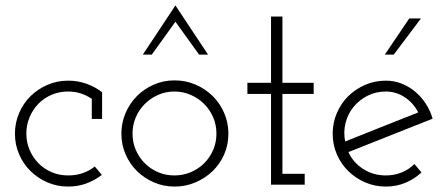

<svg xmlns="http://www.w3.org/2000/svg" viewBox="-20 -680 1651 707"><path d="M355 -36Q329 -16 298 -4.5Q267 7 231 7Q190 7 154.5 -8.5Q119 -24 92.5 -50Q66 -76 50.5 -111.5Q35 -147 35 -188Q35 -228 50.5 -264Q66 -300 92.5 -326Q119 -352 154.5 -367.5Q190 -383 231 -383Q267 -383 299 -371.5Q331 -360 356 -340V-242H318V-316Q299 -329 277.5 -336Q256 -343 231 -343Q198 -343 170 -331Q142 -319 121.5 -298Q101 -277 89 -248.5Q77 -220 77 -188Q77 -156 89 -128Q101 -100 121.5 -79Q142 -58 170 -46Q198 -34 231 -34Q288 -34 329 -67Z M427 -188Q427 -228 442.5 -264Q458 -300 484.5 -326.5Q511 -353 546.5 -368.5Q582 -384 623 -384Q664 -384 700 -368.5Q736 -353 763 -326.5Q790 -300 805.5 -264Q821 -228 821 -188Q821 -147 805.5 -111.5Q790 -76 763 -50Q736 -24 700 -8.5Q664 7 623 7Q582 7 546.5 -8.5Q511 -24 484.5 -50Q458 -76 442.5 -111.5Q427 -147 427 -188ZM468 -188Q468 -156 480 -128Q492 -100 513 -79Q534 -58 562 -46Q590 -34 622 -34Q654 -34 682.5 -46Q711 -58 732 -79Q753 -100 765 -128Q777 -156 777 -188Q777 -220 765 -248Q753 -276 732 -297Q711 -318 682.5 -330.5Q654 -343 622 -343Q590 -343 562 -330.5Q534 -318 513 -297Q492 -276 480 -248Q468 -220 468 -188ZM626 -660Q656 -615 686 -569.5Q716 -524 746 -479H713Q691 -509 669.5 -539.5Q648 -570 626 -600Q604 -570 582.5 -539.5Q561 -509 539 -479H506Q536 -524 566 -569.5Q596 -615 626 -660Z M978 -619H1020V-375H1135V-334H1020V-40H1102V0H978V-334H891V-375H978Z M1401 -343Q1364 -343 1333.5 -327.5Q1303 -312 1282 -286.5Q1261 -261 1252.5 -227.5Q1244 -194 1251 -159Q1318 -186 1385 -212.5Q1452 -239 1520 -266Q1503 -300 1471 -321.5Q1439 -343 1401 -343ZM1573 -243Q1495 -212 1418 -181.5Q1341 -151 1263 -120Q1280 -82 1317 -58Q1354 -34 1401 -34Q1432 -34 1459 -45Q1486 -56 1506 -76Q1513 -68 1519 -60.5Q1525 -53 1532 -45Q1506 -21 1473 -7Q1440 7 1401 7Q1360 7 1324.5 -8.5Q1289 -24 1262.5 -50Q1236 -76 1220.5 -111.5Q1205 -147 1205 -188Q1205 -228 1220.5 -264Q1236 -300 1262.5 -326Q1289 -352 1324.5 -367.5Q1360 -383 1401 -383Q1431 -383 1458 -372.5Q1485 -362 1507.5 -343.5Q1530 -325 1547 -299.5Q1564 -274 1573 -243ZM1397 -479Q1420 -512 1442 -545.5Q1464 -579 1487 -612H1530Q1505 -579 1480 -545.5Q1455 -512 1430 -479Z"/></svg>

Font: Josefin Slab
Style: Regular
Weight: 400
Designer: Santiago Orozco
Foundry: Typemade
Version: Version 1.000